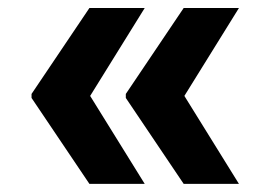

<svg xmlns="http://www.w3.org/2000/svg" viewBox="-20 -534 666 476"><path d="M338.8 -78.1 203.5 -296.2 338.8 -514.2H201.7L58.2 -301.1V-291.2L201.7 -78.1ZM291.9 -291.2 435.4 -78.1H572.4L437.1 -296.2L572.4 -514.2H435.4L291.9 -301.1Z"/></svg>

Font: Margiela Sans
Style: Bold
Weight: 700
Designer: Stefan Endress, Andreas Faust
Version: Version 1.100;FEAKit 1.0